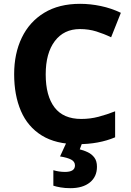

<svg xmlns="http://www.w3.org/2000/svg" viewBox="-20 -744 683 1004"><path d="M398 -592Q314 -592 266.5 -529Q219 -466 219 -355Q219 -243 265 -182.5Q311 -122 405 -122Q452 -122 495.5 -133.5Q539 -145 582 -162V-26Q497 10 386 10Q272 10 198.5 -35.5Q125 -81 89.5 -163.5Q54 -246 54 -356Q54 -464 94 -547Q134 -630 211 -677Q288 -724 399 -724Q452 -724 507 -712.5Q562 -701 612 -677L561 -549Q524 -567 484 -579.5Q444 -592 398 -592ZM487 128Q487 180 450 210Q413 240 348 240Q320 240 297 236Q274 232 259 227V146Q289 155 320 155Q372 155 372 121Q372 101 352 90.5Q332 80 294 74L328 0H411L397 37Q418 42 439 52Q460 62 473.5 80Q487 98 487 128Z"/></svg>

Font: Noto Sans Oriya
Style: Bold
Weight: 700
Designer: Amélie Bonet and Sol Matas
Foundry: Google LLC
Version: Version 2.006; ttfautohint (v1.8.4.7-5d5b)